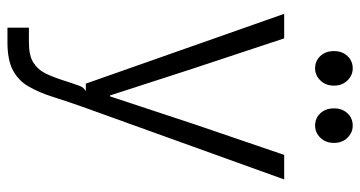

<svg xmlns="http://www.w3.org/2000/svg" viewBox="-251 -523 990 528"><g transform="rotate(90 244.0 -259.0)"><path d="M56 215.5V156.5H96.5Q133 156.5 152.2 144.2Q171.5 132 181.8 111Q192 90 200.5 63.5Q211 31 215.8 18Q220.5 5 231 0H210L18 -545.5H85.5L167.5 -298L242.5 -66.5H245L321.5 -298L406 -545.5H473.5L277 0Q259.5 49 247 88.8Q234.5 128.5 218.2 156.8Q202 185 173.8 200.2Q145.5 215.5 96.5 215.5ZM168 -630.5Q147.5 -630.5 134 -645Q120.5 -659.5 120.5 -682.5Q120.5 -705 134 -719.5Q147.5 -734 168 -734Q187 -734 201.2 -719.5Q215.5 -705 215.5 -682.5Q215.5 -659.5 201.2 -645Q187 -630.5 168 -630.5ZM325.5 -630.5Q305 -630.5 291.5 -645Q278 -659.5 278 -682.5Q278 -705 291.5 -719.5Q305 -734 325.5 -734Q344.5 -734 358.8 -719.5Q373 -705 373 -682.5Q373 -659.5 358.8 -645Q344.5 -630.5 325.5 -630.5Z"/></g></svg>

Font: Spline Sans Light
Style: Regular
Weight: 300
Designer: Eben Sorkin, Mirko Velimirovic
Foundry: Sorkin Type
Version: Version 1.000; ttfautohint (v1.8.3)